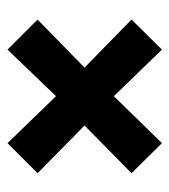

<svg xmlns="http://www.w3.org/2000/svg" viewBox="10 -578 451 511"><g transform="rotate(-90 235.5 -322.5)"><path d="M235 -245 110 -117 30 -198 157 -323 30 -448 110 -528 235 -399 359 -528 439 -448 311 -323 439 -198 359 -117Z"/></g></svg>

Font: Noto Sans Gurmukhi ExtraCondensed ExtraBold
Style: Regular
Weight: 800
Width: 2
Designer: Jelle Bosma - Monotype Design Team
Foundry: Monotype Imaging Inc.
Version: Version 2.004; ttfautohint (v1.8.4.7-5d5b)